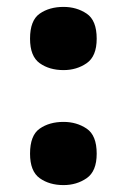

<svg xmlns="http://www.w3.org/2000/svg" viewBox="-20 -527 368 556"><path d="M164 -324Q123 -324 95 -344Q67 -364 67 -415Q67 -468 95 -487.5Q123 -507 164 -507Q202 -507 231 -487.5Q260 -468 260 -415Q260 -364 231 -344Q202 -324 164 -324ZM164 9Q123 9 95 -11Q67 -31 67 -82Q67 -135 95 -154.5Q123 -174 164 -174Q202 -174 231 -154.5Q260 -135 260 -82Q260 -31 231 -11Q202 9 164 9Z"/></svg>

Font: Noto Serif Armenian Black
Style: Regular
Weight: 900
Version: Version 2.007